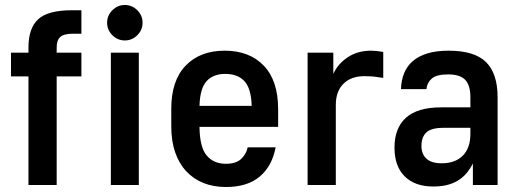

<svg xmlns="http://www.w3.org/2000/svg" viewBox="-20 -741 2074 769"><path d="M94 -435H24V-530H94V-551Q94 -628 133 -664Q172 -700 269 -700H306V-606H272Q236 -606 221.5 -593Q207 -580 207 -551V-530H306V-435H207V0H94Z M424 -530H536V0H424ZM480 -579Q451 -579 430 -600Q409 -621 409 -650Q409 -679 430 -700Q451 -721 480 -721Q509 -721 530 -700Q551 -679 551 -650Q551 -621 530 -600Q509 -579 480 -579Z M885 8Q835 8 795 -8Q755 -24 726 -55Q697 -86 681.5 -131Q666 -176 666 -235V-306Q666 -418 723.5 -478Q781 -538 880 -538Q979 -538 1036.5 -478Q1094 -418 1094 -304V-233H779Q780 -151 808 -118Q836 -85 885 -85Q926 -85 946.5 -105Q967 -125 972 -151H1084Q1070 -76 1020.5 -34Q971 8 885 8ZM882 -445Q834 -445 807.5 -416Q781 -387 779 -317H988Q986 -387 959 -416Q932 -445 882 -445Z M1212 -530H1315V-445Q1333 -485 1372.5 -511.5Q1412 -538 1466 -538Q1477 -538 1485.5 -537Q1494 -536 1501 -535Q1509 -534 1515 -533V-429Q1504 -430 1493 -432Q1482 -434 1469 -435Q1456 -436 1440 -436Q1386 -436 1355.5 -405.5Q1325 -375 1325 -321V0H1212Z M1715 6Q1642 6 1601 -34.5Q1560 -75 1560 -150Q1560 -228 1606 -269.5Q1652 -311 1747 -311H1864V-351Q1864 -400 1843 -421.5Q1822 -443 1775 -443Q1728 -443 1709 -426Q1690 -409 1688 -384H1586Q1587 -419 1598.5 -447.5Q1610 -476 1633 -496Q1656 -516 1691.5 -527Q1727 -538 1777 -538Q1880 -538 1926.5 -492.5Q1973 -447 1973 -351V0H1874V-86Q1865 -68 1852 -51.5Q1839 -35 1820.5 -22Q1802 -9 1776 -1.5Q1750 6 1715 6ZM1749 -87Q1803 -87 1833.5 -117.5Q1864 -148 1864 -205V-229H1756Q1707 -229 1687.5 -210.5Q1668 -192 1668 -156Q1668 -124 1688 -105.5Q1708 -87 1749 -87Z"/></svg>

Font: Golos UI Medium
Style: Regular
Weight: 500
Designer: A.Korolkova, Vitaly Kuzmin
Foundry: ParaType Ltd
Version: Version 2.000